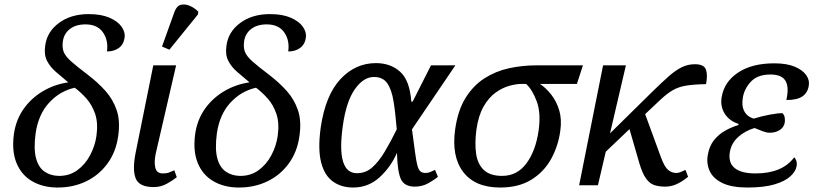

<svg xmlns="http://www.w3.org/2000/svg" viewBox="-20 -828 3636 858"><path d="M233 10Q170 9 123 -18.5Q76 -46 54 -99Q32 -152 42 -228Q51 -292 85 -340.5Q119 -389 171 -420Q223 -451 285 -460Q255 -485 229.5 -507Q204 -529 190 -556.5Q176 -584 182 -624Q190 -686 243.5 -725.5Q297 -765 376 -765Q432 -765 469 -749Q506 -733 523 -709Q540 -685 537 -661Q533 -630 511.5 -614Q490 -598 458 -598Q465 -648 440 -683.5Q415 -719 362 -719Q319 -719 292.5 -698.5Q266 -678 261 -644Q257 -616 264.5 -596.5Q272 -577 297 -554.5Q322 -532 371 -495Q417 -460 451 -422Q485 -384 501.5 -335.5Q518 -287 508 -219Q498 -148 459.5 -96Q421 -44 362.5 -16.5Q304 11 233 10ZM241 -42Q289 -41 325 -67Q361 -93 383 -135Q405 -177 411 -221Q419 -279 405 -319.5Q391 -360 366 -388Q341 -416 314 -436Q247 -421 199 -368.5Q151 -316 139 -231Q130 -162 141 -121Q152 -80 178.5 -61.5Q205 -43 241 -42Z M667 8Q602 8 586.5 -30.5Q571 -69 586 -145L665 -536H767L676 -142Q668 -105 674 -79Q680 -53 707 -53Q724 -53 734 -56.5Q744 -60 759 -67L770 -36Q754 -23 726.5 -7.5Q699 8 667 8ZM737 -606 704 -620 760 -776Q770 -802 788.5 -806.5Q807 -811 828 -802Q849 -793 866 -776L865 -764Z M1043 10Q980 9 933 -18.5Q886 -46 864 -99Q842 -152 852 -228Q861 -292 895 -340.5Q929 -389 981 -420Q1033 -451 1095 -460Q1065 -485 1039.5 -507Q1014 -529 1000 -556.5Q986 -584 992 -624Q1000 -686 1053.5 -725.5Q1107 -765 1186 -765Q1242 -765 1279 -749Q1316 -733 1333 -709Q1350 -685 1347 -661Q1343 -630 1321.5 -614Q1300 -598 1268 -598Q1275 -648 1250 -683.5Q1225 -719 1172 -719Q1129 -719 1102.5 -698.5Q1076 -678 1071 -644Q1067 -616 1074.5 -596.5Q1082 -577 1107 -554.5Q1132 -532 1181 -495Q1227 -460 1261 -422Q1295 -384 1311.5 -335.5Q1328 -287 1318 -219Q1308 -148 1269.5 -96Q1231 -44 1172.5 -16.5Q1114 11 1043 10ZM1051 -42Q1099 -41 1135 -67Q1171 -93 1193 -135Q1215 -177 1221 -221Q1229 -279 1215 -319.5Q1201 -360 1176 -388Q1151 -416 1124 -436Q1057 -421 1009 -368.5Q961 -316 949 -231Q940 -162 951 -121Q962 -80 988.5 -61.5Q1015 -43 1051 -42Z M1558 10Q1505 10 1467.5 -17Q1430 -44 1415 -102.5Q1400 -161 1413 -257Q1434 -402 1501 -474Q1568 -546 1660 -546Q1725 -546 1768 -507.5Q1811 -469 1818 -374H1824L1906 -536H2015L1821 -250Q1830 -185 1835 -146Q1840 -107 1845.5 -87.5Q1851 -68 1859.5 -61.5Q1868 -55 1882 -55Q1893 -55 1903.5 -59.5Q1914 -64 1924 -69L1937 -38Q1922 -25 1894.5 -9.5Q1867 6 1834 6Q1787 6 1771.5 -27.5Q1756 -61 1754 -145Q1726 -81 1676 -35.5Q1626 10 1558 10ZM1575 -54Q1614 -54 1643 -79.5Q1672 -105 1698.5 -149Q1725 -193 1753 -250Q1747 -324 1738.5 -376Q1730 -428 1710.5 -456Q1691 -484 1651 -484Q1604 -484 1565.5 -429Q1527 -374 1512 -266Q1482 -54 1575 -54Z M2215 10Q2103 10 2050 -59.5Q1997 -129 2014 -250Q2026 -335 2060.5 -390.5Q2095 -446 2145 -478Q2195 -510 2254.5 -523Q2314 -536 2377 -536H2585L2558 -453H2393Q2420 -435 2443.5 -405Q2467 -375 2479 -335Q2491 -295 2484 -245Q2475 -176 2443 -118Q2411 -60 2354.5 -25Q2298 10 2215 10ZM2224 -42Q2291 -42 2332.5 -98Q2374 -154 2387 -245Q2398 -324 2378 -376.5Q2358 -429 2331 -453H2311Q2287 -453 2256 -444.5Q2225 -436 2194.5 -414Q2164 -392 2141 -352Q2118 -312 2109 -249Q2101 -189 2107.5 -142Q2114 -95 2142 -68.5Q2170 -42 2224 -42Z M2568 0 2675 -536H2777L2706 -232L2898 -421Q2939 -461 2969 -487.5Q2999 -514 3026.5 -527.5Q3054 -541 3085 -541Q3127 -541 3135 -516Q3143 -491 3135 -452Q3081 -451 3047 -445.5Q3013 -440 2987.5 -425.5Q2962 -411 2932 -383L2863 -318L2934 -124Q2950 -81 2966.5 -68Q2983 -55 3002 -55Q3010 -55 3018.5 -58Q3027 -61 3043 -69L3055 -38Q3028 -16 3003.5 -5Q2979 6 2953 6Q2926 6 2905 -0.5Q2884 -7 2867.5 -29.5Q2851 -52 2837 -99L2793 -251L2687 -150L2652 0Z M3320 10Q3250 10 3208.5 -10Q3167 -30 3151.5 -63.5Q3136 -97 3143 -136Q3150 -176 3171 -202Q3192 -228 3220.5 -244Q3249 -260 3279 -269L3281 -274Q3238 -288 3218 -321Q3198 -354 3205 -394Q3216 -462 3278 -503.5Q3340 -545 3440 -545Q3496 -545 3531.5 -530Q3567 -515 3583 -492Q3599 -469 3594 -444Q3589 -413 3565.5 -397Q3542 -381 3494 -381Q3507 -439 3490 -467Q3473 -495 3423 -495Q3366 -495 3336.5 -464Q3307 -433 3300 -394Q3293 -357 3305.5 -332Q3318 -307 3348 -298Q3384 -309 3421.5 -316Q3459 -323 3477 -322Q3486 -312 3487 -300.5Q3488 -289 3487 -281Q3483 -258 3463 -246Q3443 -234 3417 -235Q3405 -235 3387 -242Q3369 -249 3352 -256Q3309 -243 3279 -216Q3249 -189 3242 -151Q3233 -102 3262.5 -77.5Q3292 -53 3356 -53Q3476 -53 3529 -125Q3535 -120 3538.5 -109.5Q3542 -99 3540 -86Q3536 -62 3512 -40Q3488 -18 3441 -4Q3394 10 3320 10Z"/></svg>

Font: NotoSerif-Italic
Style: Regular
Weight: 400
Italic angle: -12°
Designer: Monotype Design Team
Foundry: Monotype Imaging Inc.
Version: Version 2.007; ttfautohint (v1.8) -l 8 -r 50 -G 200 -x 14 -D